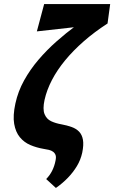

<svg xmlns="http://www.w3.org/2000/svg" viewBox="-20 -731 564 948"><path d="M256 197 208 153Q226 135 237.5 112Q249 89 254 63Q258 45 254.5 35Q251 25 242.5 18.5Q234 12 221.5 9Q209 6 195 4Q160 -2 129.5 -15Q99 -28 78 -53.5Q57 -79 50 -119.5Q43 -160 56 -220Q69 -280 99 -334Q129 -388 170 -436Q211 -484 258.5 -526Q306 -568 354 -603.5Q402 -639 445 -668L511 -615Q446 -573 393.5 -527Q341 -481 301.5 -433Q262 -385 236.5 -336Q211 -287 200 -238Q190 -192 200 -167.5Q210 -143 232.5 -132.5Q255 -122 284 -117Q311 -112 333.5 -104Q356 -96 370.5 -81Q385 -66 389.5 -41Q394 -16 386 23Q378 59 359.5 89.5Q341 120 315 147Q289 174 256 197ZM162 -576 198 -711H524L511 -615Z"/></svg>

Font: Ysabeau ExtraBold
Style: Italic
Weight: 800
Italic angle: -12°
Designer: Christian Thalmann (Catharsis Fonts)
Version: Version 2.002